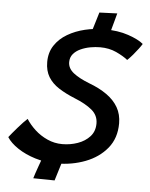

<svg xmlns="http://www.w3.org/2000/svg" viewBox="-59 -751 654 836"><g transform="rotate(5 268.0 -333.0)"><path d="M211 41 117.8 39.6Q119.2 33.9 124.6 18Q129.9 2.1 136.9 -17.2Q143.8 -36.4 149.8 -52.6Q155.8 -68.7 158.8 -75.2L245.7 -70.1Q241.9 -59.1 235.4 -38.3Q228.9 -17.6 222.2 4.6Q215.4 26.8 211 41ZM312 -606.5Q314.9 -615.5 320.8 -635.5Q326.8 -655.6 333 -675.6Q339.2 -695.7 341.6 -704.2L419.6 -707.2Q416.5 -695.5 411.2 -676Q406 -656.5 400.6 -637.3Q395.2 -618.1 391.9 -606.9ZM212.9 -33.4Q163.4 -33.4 119.2 -47.1Q75.1 -60.8 42.2 -82.8Q9.2 -104.8 -6.2 -129.4Q-1 -136.2 8.8 -148Q18.6 -159.8 30.3 -173.2Q42 -186.6 52.9 -198.2Q63.8 -209.7 70.9 -215.7Q86.1 -191.6 110.2 -169.3Q134.4 -147.1 165.2 -133.3Q195.9 -119.4 230.3 -119.4Q265.6 -119.4 297.8 -130.8Q330.1 -142.2 350.7 -164.9Q371.2 -187.6 371.2 -221.8Q371.2 -257.4 343.4 -280.6Q315.5 -303.8 267.2 -323.1Q226.5 -339.6 196.6 -358.9Q166.8 -378.1 150.4 -404.9Q134.1 -431.8 134.1 -469.9Q134.1 -512.1 154.7 -542.9Q175.2 -573.8 209.5 -593.9Q243.8 -614 285 -623.8Q326.2 -633.6 367.6 -633.6Q429.8 -633.6 475.1 -618Q520.4 -602.5 541.5 -584.4Q536.8 -576.1 526.5 -562.5Q516.3 -548.8 504.2 -534.6Q492.1 -520.4 480.2 -509.1Q460.6 -524.9 429.2 -539.4Q397.8 -553.9 358.6 -553.9Q338 -553.9 315.5 -549.9Q293.1 -545.8 273.4 -536.8Q253.8 -527.9 241.6 -513.3Q229.4 -498.7 229.4 -477.8Q229.4 -450.6 254.6 -430.7Q279.9 -410.8 324.6 -393.5Q369.4 -376.8 401.8 -353.9Q434.2 -331.1 451.8 -300.7Q469.3 -270.2 469.3 -230.9Q469.3 -166.1 433.3 -122.1Q397.2 -78.1 338.8 -55.8Q280.2 -33.4 212.9 -33.4Z"/></g></svg>

Font: Grandstander Thin
Style: Italic
Weight: 100
Italic angle: -15°
Designer: Tyler Finck
Foundry: Etcetera Type Co
Version: Version 1.200